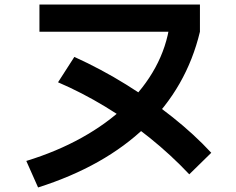

<svg xmlns="http://www.w3.org/2000/svg" viewBox="-20 -777 1040 847"><path d="M96 -67Q230 -108 340.5 -169.5Q451 -231 533 -309Q615 -387 665 -478.5Q715 -570 729 -672L765 -637H154V-757H862V-637Q803 -391 622 -217Q441 -43 148 50ZM815 -8Q734 -94 640 -169.5Q546 -245 443.5 -307Q341 -369 236 -414L308 -526Q427 -472 536.5 -404Q646 -336 741.5 -260Q837 -184 912 -103Z"/></svg>

Font: M PLUS 2
Style: Bold
Weight: 700
Designer: Coji Morishita
Foundry: UNDERFOREST DESIGN
Version: Version 1.001